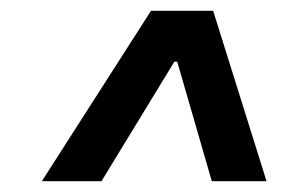

<svg xmlns="http://www.w3.org/2000/svg" viewBox="-20 -729 521 351"><path d="M367.2 -397.7H467.3L369.7 -709.2H256L56.5 -397.7H165.5L298.7 -616.1H304Z"/></svg>

Font: TID UI Semi Bold
Style: Italic
Weight: 600
Italic angle: -9.39999°
Designer: The TID Project Authors
Foundry: Bakken & Bæck
Version: Version 1.001;hotconv 1.0.109;makeotfexe 2.5.65596